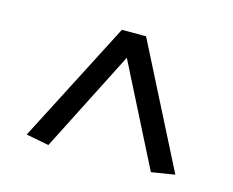

<svg xmlns="http://www.w3.org/2000/svg" viewBox="-63 -752 662 545"><g transform="rotate(15 267.5 -480.0)"><path d="M487 -307 418 -296 268 -592 117 -295 50 -308 234 -665H305Z"/></g></svg>

Font: BreeCF
Style: Light
Weight: 300
Designer: Veronika Burian, Jos Scaglione
Foundry: TypeTogether
Version: Version 0.0.2